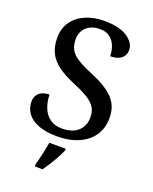

<svg xmlns="http://www.w3.org/2000/svg" viewBox="-170 -817 899 1130"><g transform="rotate(20 279.0 -251.5)"><path d="M253 10Q180 10 133 -9Q86 -28 64 -60Q42 -92 42 -131Q42 -155 53 -172Q64 -189 83.5 -197.5Q103 -206 128 -206Q129 -160 144 -123Q159 -86 189 -64.5Q219 -43 263 -43Q328 -43 364 -75Q400 -107 400 -163Q400 -199 384 -224Q368 -249 333.5 -270.5Q299 -292 241 -316Q176 -343 135 -373.5Q94 -404 75 -443.5Q56 -483 56 -536Q56 -595 85.5 -637Q115 -679 166.5 -701.5Q218 -724 284 -724Q380 -724 429.5 -690Q479 -656 479 -611Q479 -578 454.5 -559Q430 -540 386 -540Q386 -570 375.5 -600Q365 -630 341 -650Q317 -670 276 -670Q224 -670 192.5 -641.5Q161 -613 161 -564Q161 -528 175 -501.5Q189 -475 224 -453Q259 -431 320 -406Q413 -368 460 -320.5Q507 -273 507 -197Q507 -133 476 -87Q445 -41 387.5 -15.5Q330 10 253 10ZM191 208Q200 176 209 136Q218 96 224 61H327V71Q318 92 303.5 119Q289 146 272 173Q255 200 240 221H191Z"/></g></svg>

Font: Noto Naskh Arabic Medium
Style: Regular
Weight: 500
Designer: Monotype Design Team, David Williams, Mohamad Dakak and Nizar Qandah
Foundry: Monotype Imaging Inc.
Version: Version 2.016